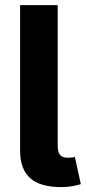

<svg xmlns="http://www.w3.org/2000/svg" viewBox="-20 -748 344 771"><path d="M226.2 3.3Q140.8 3.3 100.8 -33Q60.7 -69.2 60.7 -143.2V-727.5H211.7V-163.3Q211.7 -137.7 220.9 -126.2Q230.1 -114.6 251.8 -114.6Q263.3 -114.6 269.7 -115.5Q276.1 -116.3 280.7 -118L304.5 -8.6Q293.2 -4.8 272.8 -0.7Q252.4 3.3 226.2 3.3Z"/></svg>

Font: GitLab Sans
Style: Regular
Weight: 400
Designer: Rasmus Andersson
Foundry: Modifications by GitLab B.V., manufactured by rsms
Version: Version 4.000;git-c8fb6b7